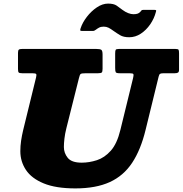

<svg xmlns="http://www.w3.org/2000/svg" viewBox="-20 -1022 1015 1067"><path d="M698 -815Q732.5 -815 762.5 -834.8Q792.5 -854.5 814.8 -886.8Q837 -919 846.5 -956Q848.5 -962 847.5 -964.5Q846.5 -967 839.5 -967H775.5Q768.5 -967 766.2 -964Q764 -961 759.5 -956Q752 -948 742.8 -945.5Q733.5 -943 721 -943Q708.5 -943 692.2 -949.2Q676 -955.5 660 -967.5Q644.5 -979.5 628.2 -990.8Q612 -1002 580.5 -1002Q549.5 -1002 518.2 -981Q487 -960 462.8 -928.5Q438.5 -897 428 -865Q425.5 -857.5 426 -853.8Q426.5 -850 435 -850H496Q504.5 -850 513 -857Q519 -862 529.8 -868Q540.5 -874 556 -874Q571 -874 583 -868Q595 -862 612 -849.5Q628 -838 647.2 -826.5Q666.5 -815 698 -815ZM418.5 -587Q423 -606.5 428 -610.8Q433 -615 458 -615H525Q541 -615 545.5 -619.2Q550 -623.5 550 -640V-718.5Q550 -740.5 542.8 -745.2Q535.5 -750 515 -750H103Q90 -750 85 -746.2Q80 -742.5 80 -728.5V-639Q80 -623.5 84 -619.2Q88 -615 103 -615H158Q177.5 -615 180.8 -610.8Q184 -606.5 180.5 -592L109 -300Q101.5 -269 97.2 -239.5Q93 -210 93 -182Q93 -124.5 124.2 -77.5Q155.5 -30.5 223 -2.8Q290.5 25 399 25Q513 25 589.8 -10Q666.5 -45 714.2 -117Q762 -189 789 -300L861.5 -596Q864.5 -608.5 869.8 -611.8Q875 -615 891 -615H952Q964 -615 969.5 -618.8Q975 -622.5 975 -635V-725Q975 -740 972.5 -745Q970 -750 955 -750H641Q625.5 -750 622.8 -744.8Q620 -739.5 620 -724V-645Q620 -626.5 623.2 -620.8Q626.5 -615 645 -615H699Q719.5 -615 721.5 -609.8Q723.5 -604.5 719.5 -588L649 -300Q630.5 -223.5 595.8 -184.5Q561 -145.5 518.5 -131.8Q476 -118 434 -118Q378 -118 356.5 -144.8Q335 -171.5 335 -205Q335 -224.5 338 -251.2Q341 -278 349 -310Z"/></svg>

Font: Besley Black
Style: Italic
Weight: 900
Italic angle: -13°
Designer: Owen Earl
Foundry: indestructible type*
Version: Version 2.001